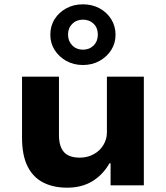

<svg xmlns="http://www.w3.org/2000/svg" viewBox="-20 -858 769 889"><path d="M291 11Q226 11 179 -13.5Q132 -38 107 -89Q82 -140 82 -221V-503H253V-232Q253 -197 263.5 -173.5Q274 -150 295.5 -139Q317 -128 349 -128Q385 -128 414 -144Q443 -160 459 -187Q475 -214 475 -244V-503H646V0H492V-102H487Q456 -48 407 -18.5Q358 11 291 11ZM364 -557Q321 -557 287 -576Q253 -595 233 -626.5Q213 -658 213 -697Q213 -738 233 -769.5Q253 -801 287 -819.5Q321 -838 364 -838Q407 -838 441 -819.5Q475 -801 495 -769Q515 -737 515 -697Q515 -658 495 -626.5Q475 -595 441 -576Q407 -557 364 -557ZM364 -628Q394 -628 413.5 -647.5Q433 -667 433 -698Q433 -729 413.5 -748Q394 -767 364 -767Q334 -767 314.5 -747.5Q295 -728 295 -698Q295 -668 314.5 -648Q334 -628 364 -628Z"/></svg>

Font: Nunito Sans 7pt SemiExpanded ExtraBold
Style: Regular
Weight: 800
Width: 6
Designer: Vernon Adams
Foundry: Vernon Adams
Version: Version 3.101;gftools[0.9.27]